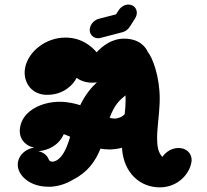

<svg xmlns="http://www.w3.org/2000/svg" viewBox="-20 -800 896 831"><path d="M571.6 -738C572 -740.2 572.2 -742.5 572.2 -744.7C572.2 -763.5 558.3 -780.2 535.9 -780.2C519.9 -780.2 503.4 -771 493.3 -755.2L482.1 -737.9L407.8 -718.8C388 -713.5 372.3 -696.2 369 -677.5C368.5 -675 368.3 -672.7 368.3 -670.4C368.3 -649.8 384.6 -634.5 404.3 -634.5C408.1 -634.5 412 -635 416 -636.1L510.3 -660.7C523.7 -664.3 534.2 -672.5 541.7 -684.3L564.4 -719.7C568.2 -725.7 570.6 -731.9 571.6 -738ZM255.9 -219.2C262.2 -217.1 266.3 -215.8 283.6 -208.3C278 -187.7 264.7 -147.3 246 -124.4C230.4 -105.4 216 -100.3 206.8 -100.3C199.7 -100.3 193.5 -103.1 190.8 -110.3C184.7 -126.8 168.8 -140.7 146 -146C183.5 -147.8 233.9 -168.5 255.9 -219.2ZM57.6 -98.6C57 -95.1 56.7 -91.5 56.7 -87.9C56.7 -41.6 107.3 8.2 189.4 8.2H200.3L201.3 8.1C233.4 6.1 266.1 -4.1 297.2 -23.1C360.2 -54.8 393.7 -103.4 414.8 -156.6C423 -155.2 436.2 -153.2 451.7 -153.2H458.3C474.1 -153.8 489.7 -155.8 508.3 -160.5L508.2 -156.6C515.7 -52.2 585.3 10.9 671.5 10.9C750 10.9 799.4 -47.1 808 -95.8L808.9 -100.5C809.2 -103 809.4 -105.5 809.4 -107.9C809.4 -136.5 787 -159.5 752.4 -159.5C727 -159.5 699.4 -145.6 683 -120.9C665.2 -138 659.9 -166.7 659.9 -201.2C659.9 -245.6 668.7 -299.6 670.8 -350.6C671.2 -357.9 671.3 -365.2 671.3 -372.4C671.3 -469.5 640 -551.8 619.4 -575.5C612.7 -592.7 585.9 -632.7 517.3 -632.7C462.2 -632.7 422.3 -599.6 398.3 -573.8C379.1 -595.6 337.1 -637.3 263.2 -637.3C175.7 -637.3 100.7 -574.7 88.4 -505.1C87.3 -498.7 86.7 -492.2 86.7 -485.8C86.7 -438 118.1 -393.3 176.8 -389.6L177.6 -389.6H184.8C257 -389.6 298.9 -435.7 311.2 -462.9C326 -452.7 347.6 -442.1 380.7 -442.1C384.5 -442.1 390.1 -442.8 391.9 -442.9H393.7L395.6 -443.2C397.2 -443.3 398.3 -443.5 399.5 -443.6C376.2 -421.9 349.6 -391.9 327.2 -344.7C305.1 -351.6 275.2 -359.5 238.2 -359.5C162 -359.5 79.8 -322.2 67.1 -250.2C66 -244.4 65.6 -238.8 65.6 -233.6C65.6 -191.3 96.7 -166.8 128.4 -160.9C96.1 -157.9 63.7 -132.8 57.6 -98.6ZM454.5 -289.8C475.4 -346 495.3 -364.4 523 -387.3C523.5 -379.8 523.7 -372.7 523.7 -365.8C523.7 -346.6 522 -328.6 519.7 -305.9C506.4 -291.5 485.9 -286.8 478.3 -286.8C471 -286.8 463 -287.6 454.5 -289.8Z"/></svg>

Font: TudorRose
Style: BoldOblique
Weight: 500
Version: Version 001.000